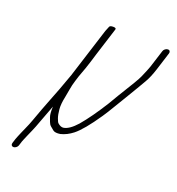

<svg xmlns="http://www.w3.org/2000/svg" viewBox="-118 -595 763 827"><g transform="rotate(20 263.5 -181.0)"><path d="M233.2 -362 273.7 -490C275.4 -495.3 271.2 -498 261.2 -498C251.2 -498 245.5 -495.7 244 -491C241.5 -485 238.5 -477.7 235.1 -469L162.8 -241C148.8 -203 139.9 -178.5 136.1 -167.6C132.3 -156.7 123 -132.7 108.2 -95.7C99.9 -74.8 88 -43.1 72.7 -0.5C67.2 14.5 61.9 27.7 56.6 39C51.4 50.3 47.2 59.8 44.1 67.5C41 75.2 38.4 81.3 36.3 86C34.1 90.7 32.2 95.7 30.5 101L24.2 121C22.9 125 23.3 128.5 25.3 131.5C27.4 134.5 30.4 136 34.4 136C38.4 136 42.4 134.5 46.3 131.5C50.3 128.5 52.9 125 54.2 121L60.5 101C61.8 97 63.4 92.8 65.5 88.5C67.5 84.2 70.1 78.2 73.2 70.5C76.3 62.8 80.4 53.3 85.7 42C90.9 30.7 98.2 12.1 107.5 -13.8C116.9 -39.7 125.9 -63.8 134.7 -86C133.6 -64.1 134.8 -48.5 138.4 -39C140.3 -33.7 142.7 -27.3 145.3 -20C148 -12.7 151.4 -7.2 155.6 -3.5C159.8 0.2 165.2 4.6 171.7 9.9C178.3 15.1 189.4 16.5 205.1 14C224.4 9.2 242.6 0 259.8 -13.5C283.2 -31.9 313.1 -67.9 349.5 -121.5C360.1 -137.2 370.9 -154.3 381.8 -173C392.7 -191.7 404 -210.4 415.7 -229.1C427.3 -247.9 438.6 -266.7 449.4 -285.5C454.6 -294.5 462.3 -307.6 472.4 -324.8C482.5 -341.9 491.8 -364 500.4 -391L526 -472C527.3 -476 527.1 -479.5 525.3 -482.5C523.6 -485.5 520.6 -487 516.3 -487C511.9 -487 507.8 -485.5 503.8 -482.5C499.9 -479.5 497.3 -476 496 -472L470.8 -392.5C468.8 -386.2 465.9 -378.7 462.2 -370C458.5 -361.3 453.9 -350.7 448.6 -338.2C443.3 -325.6 421.7 -289 383.9 -228.5C375.8 -215.5 366.4 -199.7 355.8 -181C324.2 -130.4 294.8 -89 267.6 -57C245.7 -32.4 226.1 -18.8 208.6 -16C200.1 -14.7 191.2 -18.2 181.9 -26.5C179.3 -28.8 176.1 -35.1 172.4 -45.3C168.7 -55.6 166.2 -68.7 164.8 -84.7C163.4 -100.4 165.1 -119.5 170 -142C172.1 -152 174.4 -164.3 176.7 -179C179 -193.7 182.6 -208.7 187.5 -224L194.4 -246C207.2 -280 216.2 -305.7 221.3 -323C226.5 -340.3 230.4 -353.3 233.2 -362Z"/></g></svg>

Font: Proton
Style: ExBdExtSuIt
Weight: 500
Version: Version 1.017